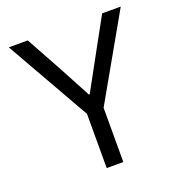

<svg xmlns="http://www.w3.org/2000/svg" viewBox="-127 -805 854 912"><g transform="rotate(-20 300.0 -349.0)"><path d="M258 0V-274L17 -698H113L213 -516L298 -357H302L389 -516L489 -698H583L342 -274V0Z"/></g></svg>

Font: iA Writer Quattro V
Style: Regular
Weight: 400
Designer: Mike Abbink, Paul van der Laan, Pieter van Rosmalen, Oliver Reichenstein
Foundry: Information Architects Inc.
Version: Version 2.000